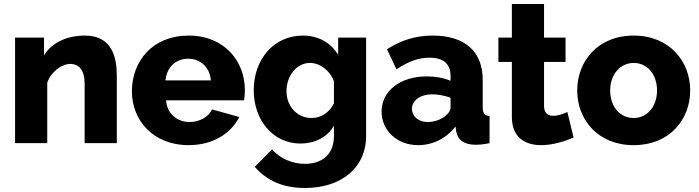

<svg xmlns="http://www.w3.org/2000/svg" viewBox="-20 -712 3477 955"><path d="M561 -336C561 -424 539 -535 403 -535C311 -535 237 -499 199 -437V-525H55V0H215V-301C234 -355 286 -394 330 -394C372 -394 401 -364 401 -295V0H561Z M918 10C1039 10 1129 -48 1170 -130L1034 -168C1019 -130 970 -105 923 -105C865 -105 811 -143 806 -213H1194C1196 -226 1198 -245 1198 -264C1198 -407 1097 -535 918 -535C739 -535 636 -408 636 -257C636 -115 741 10 918 10ZM803 -312C809 -377 854 -420 916 -420C977 -420 1023 -378 1029 -312Z M1475 2C1544 2 1609 -29 1641 -87V-36C1641 63 1574 103 1497 103C1432 103 1371 75 1333 31L1247 118C1307 185 1384 223 1497 223C1676 223 1801 124 1801 -36V-525H1662V-439C1626 -499 1565 -535 1486 -535C1342 -535 1242 -417 1242 -263C1242 -117 1336 2 1475 2ZM1530 -125C1459 -125 1405 -182 1405 -259C1405 -332 1453 -399 1522 -399C1571 -399 1620 -363 1641 -308V-198C1620 -155 1579 -125 1530 -125Z M2060 10C2132 10 2199 -23 2246 -83L2249 -59C2257 -16 2287 8 2346 8C2364 8 2387 6 2415 0V-135C2390 -137 2381 -148 2381 -180V-315C2381 -458 2290 -535 2132 -535C2048 -535 1974 -512 1905 -467L1952 -367C2009 -405 2059 -425 2116 -425C2187 -425 2221 -393 2221 -334V-310C2190 -324 2147 -332 2103 -332C1971 -332 1878 -260 1878 -157C1878 -62 1956 10 2060 10ZM2107 -105C2062 -105 2029 -133 2029 -171C2029 -213 2072 -243 2130 -243C2158 -243 2193 -236 2221 -226V-176C2221 -163 2212 -149 2198 -138C2177 -118 2141 -105 2107 -105Z M2802 -155C2783 -146 2756 -136 2732 -136C2705 -136 2686 -150 2686 -185V-404H2793V-525H2686V-692H2526V-525H2459V-404H2526V-130C2526 -28 2592 10 2672 10C2729 10 2789 -9 2833 -28Z M3132 10C3311 10 3413 -118 3413 -262C3413 -407 3310 -535 3132 -535C2953 -535 2851 -407 2851 -262C2851 -118 2953 10 3132 10ZM3015 -262C3015 -343 3066 -399 3132 -399C3198 -399 3248 -344 3248 -262C3248 -181 3198 -125 3132 -125C3065 -125 3015 -180 3015 -262Z"/></svg>

Font: Raleway
Style: ExtraBold
Weight: 800
Designer: Matt McInerney, Pablo Impallari, Rodrigo Fuenzalida
Foundry: Matt McInerney, Pablo Impallari, Rodrigo Fuenzalida
Version: Version 3.000